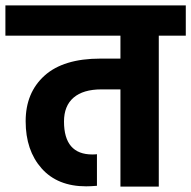

<svg xmlns="http://www.w3.org/2000/svg" viewBox="-50 -691 708 711"><path d="M638 -671V-559H538V0H396V-360H326Q258 -360 222.5 -329.5Q187 -299 187 -241Q187 -119 292 -119Q303 -119 309 -120V-3Q285 -1 269 -1Q163 -1 104 -67.5Q45 -134 45 -242Q45 -348 115 -411Q185 -474 322 -474H396V-559H-30V-671Z"/></svg>

Font: Hind Bold
Style: Regular
Weight: 700
Designer: Manushi Parikh, Satya Rajpurohit
Foundry: Indian Type Foundry
Version: Version 1.201;PS 1.0;hotconv 1.0.78;makeotf.lib2.5.61930; tt